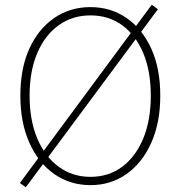

<svg xmlns="http://www.w3.org/2000/svg" viewBox="-20 -769 754 811"><path d="M89 22 64 4 621 -749 647 -730ZM362 13Q276 13 209 -34Q142 -81 104 -166Q66 -251 66 -365Q66 -480 104 -563.5Q142 -647 209 -693Q276 -739 362 -739Q448 -739 514.5 -693Q581 -647 619 -563.5Q657 -480 657 -365Q657 -251 619 -166Q581 -81 514.5 -34Q448 13 362 13ZM362 -22Q439 -22 496 -64.5Q553 -107 585 -184Q617 -261 617 -365Q617 -469 585 -545Q553 -621 496 -662.5Q439 -704 362 -704Q286 -704 228 -662.5Q170 -621 137.5 -545Q105 -469 105 -365Q105 -261 137.5 -184Q170 -107 228 -64.5Q286 -22 362 -22Z"/></svg>

Font: Noto Sans SC Thin
Style: Regular
Weight: 100
Designer: Ryoko NISHIZUKA 西塚涼子 (kana, bopomofo & ideographs); Paul D. Hunt (Latin, Greek & Cyrillic); Sandoll Communications 산돌커뮤니
Foundry: Adobe
Version: Version 2.004-H2;hotconv 1.0.118;makeotfexe 2.5.65603